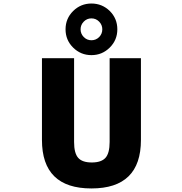

<svg xmlns="http://www.w3.org/2000/svg" viewBox="-20 -1065 1040 1097"><path d="M546.9 -853.5Q564.5 -872.1 564.5 -897.5Q564.5 -922.9 546.4 -941.4Q528.3 -960 502.4 -960Q476.6 -960 458.5 -941.4Q440.4 -922.9 440.4 -897.5Q440.4 -872.1 458.5 -853.5Q476.6 -835 502.4 -835Q528.3 -835 546.9 -853.5ZM607.4 -1002Q650.4 -959 650.4 -897.5Q650.4 -835.9 606.9 -793Q563.5 -750 502.4 -750Q441.4 -750 397.9 -793Q354.5 -835.9 354.5 -897.5Q354.5 -959 397.9 -1002Q441.4 -1044.9 502.4 -1044.9Q563.5 -1044.9 607.4 -1002ZM219.7 -265.6V-732.4H403.3V-253.9Q403.3 -189.5 426.8 -163.1Q450.2 -136.7 504.4 -136.7Q558.6 -136.7 582.5 -163.1Q606.4 -189.5 606.4 -253.9V-732.4H785.2V-265.6Q785.2 11.7 502.4 11.7Q219.7 11.7 219.7 -265.6Z"/></svg>

Font: Gen Shin Gothic Monospace Heavy
Style: Bold
Weight: 800
Designer: [Source Han Sans]
Ryoko NISHIZUKA  (kana & ideographs); Paul D. Hunt (Latin, Greek & Cyrillic); Wenlong ZHANG  (bopomofo
Version: Version 1.002.20150607